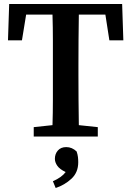

<svg xmlns="http://www.w3.org/2000/svg" viewBox="-20 -684 658 962"><path d="M20 -482 26 -664H592L598 -482H528L508 -611H375Q374 -548 373.5 -483Q373 -418 373 -353V-310Q373 -247 373.5 -183.5Q374 -120 375 -57L470 -47V0H149V-47L243 -57Q245 -119 245 -182.5Q245 -246 245 -310V-353Q245 -417 245 -482Q245 -547 243 -611H111L90 -482ZM372 129Q372 180 338 211.5Q304 243 259 258L245 224Q289 205 309 178Q279 164 267 146.5Q255 129 255 112Q255 87 270 70Q285 53 312 53Q341 53 364 75Q369 90 370.5 102.5Q372 115 372 129Z"/></svg>

Font: Source Serif 4 Semibold
Style: Regular
Weight: 600
Designer: Frank Grießhammer
Foundry: Adobe
Version: Version 4.005;hotconv 1.1.0;makeotfexe 2.6.0